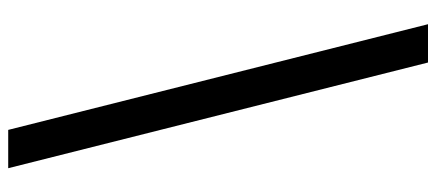

<svg xmlns="http://www.w3.org/2000/svg" viewBox="-310 -562 1037 456"><g transform="rotate(90 208.0 -333.5)"><path d="M37 -832 288 165H379L128 -832Z"/></g></svg>

Font: Noto Sans Gurmukhi UI Condensed Medium
Style: Regular
Weight: 500
Width: 3
Designer: Jelle Bosma - Monotype Design Team
Foundry: Monotype Imaging Inc.
Version: Version 2.004